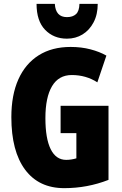

<svg xmlns="http://www.w3.org/2000/svg" viewBox="-20 -968 633 998"><path d="M295 -418H544V-33Q434 10 314 10Q182 10 110.5 -86Q39 -182 39 -359Q39 -474 75.5 -555.5Q112 -637 181 -680.5Q250 -724 347 -724Q403 -724 450.5 -711.5Q498 -699 533 -679L486 -540Q427 -578 353 -578Q285 -578 250.5 -520Q216 -462 216 -354Q216 -248 243.5 -192.5Q271 -137 324 -137Q350 -137 377 -145V-276H295ZM488 -948Q488 -893 466.5 -852Q445 -811 409 -789Q373 -767 328 -767Q259 -767 214.5 -813Q170 -859 170 -948H265Q269 -879 328 -879Q358 -879 375 -894.5Q392 -910 393 -948Z"/></svg>

Font: Noto Sans Thai Looped ExtraCondensed Black
Style: Regular
Weight: 900
Width: 2
Designer: Sasikarn Vongin, Ben Mitchell
Foundry: The Fontpad Ltd
Version: Version 1.001; ttfautohint (v1.8.4.7-5d5b)